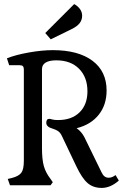

<svg xmlns="http://www.w3.org/2000/svg" viewBox="-20 -909 619 942"><path d="M202 -747 344 -889Q361 -880 372 -865Q383 -850 383 -832Q383 -811 370.5 -795Q358 -779 331 -766L229 -716ZM354 -94 285 -239Q277 -257 266 -265Q255 -273 224 -283Q207 -292 207 -306Q207 -326 222 -326Q226 -326 236 -323Q246 -320 265 -320Q332 -320 370.5 -358Q409 -396 409 -461Q409 -530 368 -571.5Q327 -613 256 -613Q222 -613 204 -602Q186 -591 186 -570V-182Q186 -127 195 -94.5Q204 -62 228 -31L239 -15L228 0H29L18 -31L39 -36Q73 -45 85 -62Q97 -79 97 -120V-568Q97 -579 92.5 -584Q88 -589 77 -589H25L14 -623Q57 -640 121.5 -651.5Q186 -663 239 -663Q364 -663 433.5 -611Q503 -559 503 -465Q503 -394 464 -345.5Q425 -297 356 -280Q380 -263 394 -236L478 -64Q490 -37 513 -37Q530 -37 547 -50L563 -23Q522 13 479 13Q437 13 409.5 -11Q382 -35 354 -94Z"/></svg>

Font: Kurale
Style: Regular
Weight: 400
Designer: Eduardo Rodriguez Tunni
Foundry: Eduardo Rodriguez Tunni
Version: Version 2.000